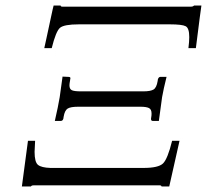

<svg xmlns="http://www.w3.org/2000/svg" viewBox="-20 -670 748 694"><path d="M498 -339.8Q523.9 -339.8 534.9 -346.4Q545.9 -353 549.8 -377L550.8 -383.8Q553.7 -391.6 559.1 -392.1H582Q570.8 -347.2 565.9 -318.8L554.2 -232.9H532.2Q525.4 -232.9 525.9 -241.2L526.9 -248Q527.8 -252 527.8 -259.8Q527.8 -274.9 518.3 -279.5Q508.8 -284.2 487.8 -284.2H262.2Q235.4 -284.2 224.6 -277.6Q213.9 -271 210 -248L209 -241.2Q207 -233.4 200.2 -232.9H178.2Q190.4 -286.1 195.8 -318.8L206.1 -393.1L228 -392.1Q236.8 -392.1 233.9 -383.8L232.9 -377Q231 -367.2 231 -361.8Q231 -347.7 240 -343.8Q249 -339.8 272 -339.8ZM688 -496.1H661.1Q664.1 -520 664.1 -536.1Q664.1 -568.4 651.1 -575.2Q638.2 -582 594.2 -582H265.1Q211.9 -582 197 -569.6Q182.1 -557.1 167 -496.1H140.1L147.9 -531.7Q155.8 -567.4 163.8 -605.7Q171.9 -644 173.8 -649.9H199.2Q199.2 -646 205.1 -646H670.9Q677.7 -646 681.2 -649.9H708Q706.1 -640.1 688 -496.1ZM81.1 -161.1H106.9Q105 -128.9 105 -121.1Q105 -84 117.4 -74Q129.9 -64 162.1 -63H499Q552.2 -63 569.1 -79.1Q585.9 -95.2 602.1 -161.1H628.9L591.8 3.9H564Q563 0 558.1 0H101.1Q94.2 0 91.8 3.9H59.1Z"/></svg>

Font: Linux Libertine
Style: Italic
Weight: 400
Italic angle: -12°
Designer: Philipp H. Poll
Foundry: Philipp H. Poll
Version: Version 5.1.6 ; ttfautohint (v0.9)